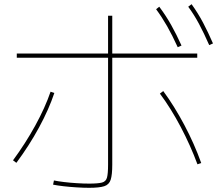

<svg xmlns="http://www.w3.org/2000/svg" viewBox="-20 -875 1040 915"><path d="M405 20Q379 20 346 18Q313 16 283 12.5Q253 9 233 5L237 -15Q256 -11 285 -7.5Q314 -4 346.5 -2Q379 0 405 0Q447 0 466 -5Q485 -10 490 -29Q495 -48 495 -90V-800H515V-90Q515 -42 507.5 -18.5Q500 5 476.5 12.5Q453 20 405 20ZM42 -111Q101 -191 148 -276.5Q195 -362 221 -438L239 -432Q213 -354 166 -267.5Q119 -181 58 -99ZM921 -92Q888 -181 841.5 -269.5Q795 -358 742 -429L758 -441Q811 -369 858.5 -279.5Q906 -190 939 -98ZM60 -600V-620H920V-600ZM827 -650Q801 -707 776.5 -750Q752 -793 724 -831L739 -843Q771 -800 796 -755.5Q821 -711 845 -658ZM977 -660Q952 -717 928.5 -761Q905 -805 877 -843L893 -855Q924 -812 948 -766.5Q972 -721 995 -668Z"/></svg>

Font: M PLUS 1 Code Thin
Style: Regular
Weight: 250
Designer: Coji Morishita
Foundry: UNDERFOREST DESIGN
Version: Version 1.002